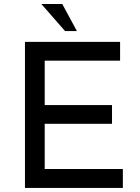

<svg xmlns="http://www.w3.org/2000/svg" viewBox="-20 -930 692 950"><path d="M574.2 -722.7V-629.9H201.2V-410.2H534.2V-317.4H201.2V-93.8H587.9V0H103.5V-722.7ZM288.1 -910.2 360.4 -776.4H301.8L184.6 -910.2Z"/></svg>

Font: Josefin Sans CFJ
Style: Regular
Weight: 400
Designer: Santiago Orozco
Foundry: Typemade
Version: Version 2.000